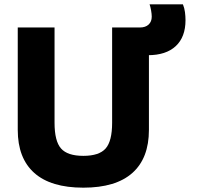

<svg xmlns="http://www.w3.org/2000/svg" viewBox="-20 -857 910 887"><path d="M365 10Q215 10 138.5 -58Q62 -126 62 -257V-730H232V-290Q232 -205 262 -171Q292 -137 365 -137Q438 -137 468 -171Q498 -205 498 -290V-730H668V-257Q668 -126 591.5 -58Q515 10 365 10ZM588 -602 590 -730H626Q652 -730 666.5 -743.5Q681 -757 681 -780Q681 -792 678 -809Q675 -826 671 -837H825Q832 -820 834.5 -801Q837 -782 837 -764Q837 -686 792 -644Q747 -602 663 -602Z"/></svg>

Font: M PLUS 1 ExtraBold
Style: Regular
Weight: 800
Designer: Coji Morishita
Foundry: UNDERFOREST DESIGN
Version: Version 1.001